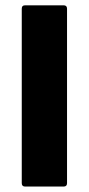

<svg xmlns="http://www.w3.org/2000/svg" viewBox="-20 -686 326 706"><path d="M72.5 0Q60 0 60 -12.5V-654Q60 -666.5 72.5 -666.5H214Q226.5 -666.5 226.5 -654V-12.5Q226.5 0 214 0Z"/></svg>

Font: Jaro
Style: Regular
Weight: 400
Designer: Agyei Archer, Celine Hurka, Mirko Velimirović
Version: Version 1.000